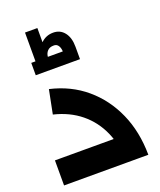

<svg xmlns="http://www.w3.org/2000/svg" viewBox="-163 -1008 926 1109"><g transform="rotate(-20 300.5 -453.5)"><path d="M421 0Q420 -107 383.5 -190Q347 -273 279 -328.5Q211 -384 115 -407L144 -553Q270 -524 361 -447Q452 -370 502.5 -256Q553 -142 554 0ZM36 0V-154H514V0ZM100 -654V-730H126V-907H202V-820Q217 -835 236 -843Q255 -851 278 -851Q321 -851 346.5 -818.5Q372 -786 372 -730V-654ZM202 -730H294Q293 -753 283 -767Q273 -781 255 -780Q231 -780 217.5 -766Q204 -752 202 -730Z"/></g></svg>

Font: Alexandria SemiBold
Style: Regular
Weight: 600
Designer: Mohamed Gaber
Foundry: Kief Type Foundry
Version: Version 5.100